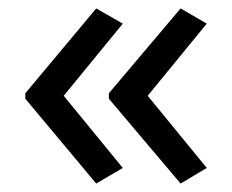

<svg xmlns="http://www.w3.org/2000/svg" viewBox="-20 -491 549 455"><path d="M238 -270 408 -471 470 -435 330 -264 470 -93 408 -56 238 -257ZM40 -270 208 -471 271 -435 131 -264 271 -93 208 -56 40 -257Z"/></svg>

Font: Noto Sans Khmer
Style: Regular
Weight: 400
Designer: Danh Hong and the Monotype Design Team
Foundry: Monotype Imaging Inc.
Version: Version 1.900